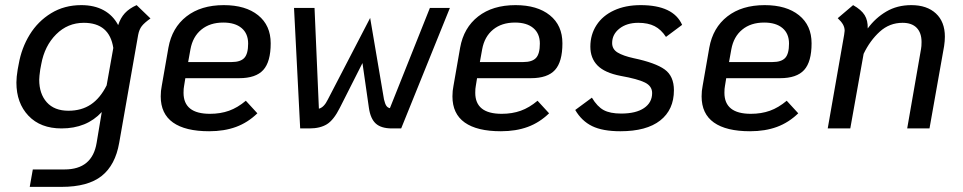

<svg xmlns="http://www.w3.org/2000/svg" viewBox="-20 -501 3758 749"><path d="M567 -429Q543 -412 533 -399Q523 -386 519 -365L445 56Q430 143 376.5 185.5Q323 228 220 228H96L108 160H232Q340 160 357 56L377 -64Q318 0 220 0Q138 0 91 -49.5Q44 -99 44 -179Q44 -200 49 -230L53 -251Q64 -314 96 -366Q128 -418 179.5 -449.5Q231 -481 297 -481Q348 -481 384.5 -461Q421 -441 441 -403Q450 -431 467 -449.5Q484 -468 513 -481ZM396 -168 422 -314Q407 -412 307 -412Q244 -412 199 -367Q154 -322 141 -251L137 -230Q133 -202 133 -190Q133 -135 162.5 -102Q192 -69 247 -69Q298 -69 334.5 -93.5Q371 -118 396 -168Z M698 -165Q696 -156 696 -139Q696 -57 799 -57Q840 -57 873.5 -69Q907 -81 939 -108L984 -59Q947 -23 901 -6Q855 11 796 11Q703 11 655 -23Q607 -57 607 -125Q607 -147 611 -166L637 -315Q651 -393 707.5 -437Q764 -481 853 -481Q938 -481 987 -441.5Q1036 -402 1036 -332Q1036 -260 1007 -228Q978 -196 913 -196H703ZM723 -309 714 -259H884Q918 -259 933 -275Q948 -291 948 -331Q948 -370 922.5 -391.5Q897 -413 851 -413Q799 -413 765.5 -385.5Q732 -358 723 -309Z M1127 -470H1207L1224 -77Q1244 -82 1259 -113L1424 -431L1478 -113Q1482 -96 1487 -88.5Q1492 -81 1501 -79L1657 -470H1735L1545 0H1509Q1467 0 1446 -19Q1425 -38 1419 -81L1394 -255L1306 -81Q1282 -33 1255.5 -16.5Q1229 0 1187 0H1151Z M1836 -165Q1834 -156 1834 -139Q1834 -57 1937 -57Q1978 -57 2011.5 -69Q2045 -81 2077 -108L2122 -59Q2085 -23 2039 -6Q1993 11 1934 11Q1841 11 1793 -23Q1745 -57 1745 -125Q1745 -147 1749 -166L1775 -315Q1789 -393 1845.5 -437Q1902 -481 1991 -481Q2076 -481 2125 -441.5Q2174 -402 2174 -332Q2174 -260 2145 -228Q2116 -196 2051 -196H1841ZM1861 -309 1852 -259H2022Q2056 -259 2071 -275Q2086 -291 2086 -331Q2086 -370 2060.5 -391.5Q2035 -413 1989 -413Q1937 -413 1903.5 -385.5Q1870 -358 1861 -309Z M2224 -72 2289 -120Q2310 -85 2335 -71.5Q2360 -58 2403 -58Q2461 -58 2492.5 -79.5Q2524 -101 2524 -138Q2524 -165 2496 -179Q2468 -193 2401 -205Q2339 -217 2311 -245.5Q2283 -274 2283 -319Q2283 -366 2307 -403Q2331 -440 2375.5 -460.5Q2420 -481 2479 -481Q2607 -481 2641 -404L2578 -357Q2559 -386 2533.5 -399Q2508 -412 2470 -412Q2425 -412 2396.5 -389.5Q2368 -367 2368 -333Q2368 -309 2389.5 -296Q2411 -283 2452 -274Q2537 -256 2573 -230Q2609 -204 2609 -149Q2609 -73 2555.5 -31Q2502 11 2400 11Q2331 11 2290 -9Q2249 -29 2224 -72Z M2808 -165Q2806 -156 2806 -139Q2806 -57 2909 -57Q2950 -57 2983.5 -69Q3017 -81 3049 -108L3094 -59Q3057 -23 3011 -6Q2965 11 2906 11Q2813 11 2765 -23Q2717 -57 2717 -125Q2717 -147 2721 -166L2747 -315Q2761 -393 2817.5 -437Q2874 -481 2963 -481Q3048 -481 3097 -441.5Q3146 -402 3146 -332Q3146 -260 3117 -228Q3088 -196 3023 -196H2813ZM2833 -309 2824 -259H2994Q3028 -259 3043 -275Q3058 -291 3058 -331Q3058 -370 3032.5 -391.5Q3007 -413 2961 -413Q2909 -413 2875.5 -385.5Q2842 -358 2833 -309Z M3666 -358Q3666 -341 3663 -321L3606 0H3519L3573 -310Q3575 -320 3575 -337Q3575 -373 3556 -392.5Q3537 -412 3501 -412Q3450 -412 3412 -377.5Q3374 -343 3349 -291L3297 0H3209L3273 -365Q3275 -377 3275 -381Q3275 -394 3268.5 -405.5Q3262 -417 3248 -430L3308 -481Q3340 -463 3353 -442Q3366 -421 3365 -390Q3395 -431 3437.5 -456Q3480 -481 3535 -481Q3596 -481 3631 -448.5Q3666 -416 3666 -358Z"/></svg>

Font: KoHo Medium
Style: Italic
Weight: 500
Italic angle: -10°
Designer: Cadson Demak & Katatrad Team
Foundry: Cadson Demak Co.,Ltd.
Version: Version 1.000